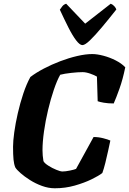

<svg xmlns="http://www.w3.org/2000/svg" viewBox="-20 -1010 692 1030"><path d="M274 0Q240 0 205.5 -12.5Q171 -25 141 -44Q111 -63 90 -81.5Q69 -100 62 -112Q55 -129 52.5 -154Q50 -179 50 -223Q50 -253 56.5 -300.5Q63 -348 75.5 -402.5Q88 -457 105 -508Q122 -559 143 -597Q173 -620 215 -642Q257 -664 303 -681.5Q349 -699 394 -709.5Q439 -720 475 -720Q501 -720 535 -711Q569 -702 600.5 -686Q632 -670 652 -649Q639 -585 621 -534.5Q603 -484 590 -455Q560 -455 537 -459Q514 -463 504 -467L500 -599Q487 -607 464 -615Q441 -623 423 -623Q398 -623 362 -619Q326 -615 303 -609Q286 -579 269 -529Q252 -479 238 -420.5Q224 -362 216 -305Q208 -248 208 -204Q208 -176 213 -146Q218 -135 239 -121.5Q260 -108 282.5 -99Q305 -90 313 -90Q331 -90 355 -95Q379 -100 388 -104L482 -275Q508 -275 533.5 -268.5Q559 -262 572 -256Q567 -233 560 -200.5Q553 -168 545 -136Q537 -104 529 -82Q510 -67 471 -48Q432 -29 381 -14.5Q330 0 274 0ZM422 -768Q408 -768 388.5 -793.5Q369 -819 347 -862.5Q325 -906 301 -958Q307 -967 314.5 -976.5Q322 -986 335 -990L437 -883L574 -990Q585 -986 593.5 -976.5Q602 -967 604 -959Q563 -907 526.5 -863.5Q490 -820 463 -794Q436 -768 422 -768Z"/></svg>

Font: Texturina 72pt 72pt Black
Style: Italic
Weight: 900
Italic angle: -11°
Designer: Guillermo Torres Carreño
Foundry: Omnibus-Type
Version: Version 1.002; ttfautohint (v1.8.3)